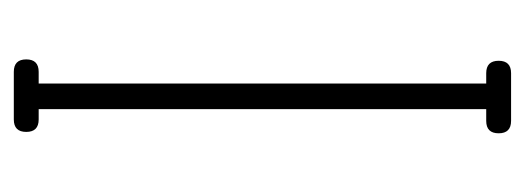

<svg xmlns="http://www.w3.org/2000/svg" viewBox="-261 -499 760 278"><g transform="rotate(90 119.0 -360.0)"><path d="M171 -18Q171 -36 153 -36H111H126H84Q66 -36 66 -18Q66 0 84 0H126H111H153Q171 0 171 -18ZM173 -702Q173 -720 155 -720H113H128H86Q68 -720 68 -702Q68 -684 86 -684H128H113H155Q173 -684 173 -702ZM138 -32V-117V-602V-685L101 -686V-602V-117V-32H133Q137 -32 138 -32Z"/></g></svg>

Font: Aaram
Style: Regular
Weight: 400
Designer: Tharique Azeez
Foundry: Tharique Azeez
Version: Version 1.7